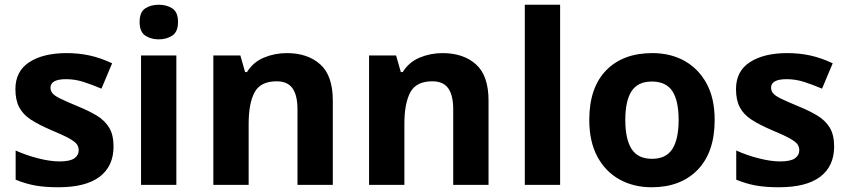

<svg xmlns="http://www.w3.org/2000/svg" viewBox="-20 -780 3577 810"><path d="M459 -162Q459 -79 400.5 -34.5Q342 10 226 10Q169 10 128 2.5Q87 -5 46 -22V-145Q90 -125 141 -112Q192 -99 231 -99Q275 -99 293.5 -112Q312 -125 312 -146Q312 -160 304.5 -171Q297 -182 272 -196Q247 -210 194 -232Q143 -254 110 -275.5Q77 -297 61 -327.5Q45 -358 45 -404Q45 -480 104 -518Q163 -556 261 -556Q312 -556 358 -546Q404 -536 453 -513L408 -406Q368 -423 332 -434.5Q296 -446 259 -446Q193 -446 193 -410Q193 -397 201.5 -386.5Q210 -376 234.5 -364Q259 -352 307 -332Q354 -313 388 -292.5Q422 -272 440.5 -241.5Q459 -211 459 -162Z M650 -760Q683 -760 707 -744.5Q731 -729 731 -687Q731 -646 707 -630Q683 -614 650 -614Q616 -614 592.5 -630Q569 -646 569 -687Q569 -729 592.5 -744.5Q616 -760 650 -760ZM724 -546V0H575V-546Z M1190 -556Q1278 -556 1331 -508.5Q1384 -461 1384 -356V0H1235V-319Q1235 -378 1214 -407.5Q1193 -437 1147 -437Q1079 -437 1054 -390.5Q1029 -344 1029 -257V0H880V-546H994L1014 -476H1022Q1048 -518 1093.5 -537Q1139 -556 1190 -556Z M1847 -556Q1935 -556 1988 -508.5Q2041 -461 2041 -356V0H1892V-319Q1892 -378 1871 -407.5Q1850 -437 1804 -437Q1736 -437 1711 -390.5Q1686 -344 1686 -257V0H1537V-546H1651L1671 -476H1679Q1705 -518 1750.5 -537Q1796 -556 1847 -556Z M2343 0H2194V-760H2343Z M2995 -274Q2995 -138 2923.5 -64Q2852 10 2729 10Q2653 10 2593.5 -23Q2534 -56 2500 -119.5Q2466 -183 2466 -274Q2466 -410 2537 -483Q2608 -556 2732 -556Q2809 -556 2868 -523Q2927 -490 2961 -427.5Q2995 -365 2995 -274ZM2618 -274Q2618 -193 2644.5 -151.5Q2671 -110 2731 -110Q2790 -110 2816.5 -151.5Q2843 -193 2843 -274Q2843 -355 2816.5 -395.5Q2790 -436 2730 -436Q2671 -436 2644.5 -395.5Q2618 -355 2618 -274Z M3499 -162Q3499 -79 3440.5 -34.5Q3382 10 3266 10Q3209 10 3168 2.5Q3127 -5 3086 -22V-145Q3130 -125 3181 -112Q3232 -99 3271 -99Q3315 -99 3333.5 -112Q3352 -125 3352 -146Q3352 -160 3344.5 -171Q3337 -182 3312 -196Q3287 -210 3234 -232Q3183 -254 3150 -275.5Q3117 -297 3101 -327.5Q3085 -358 3085 -404Q3085 -480 3144 -518Q3203 -556 3301 -556Q3352 -556 3398 -546Q3444 -536 3493 -513L3448 -406Q3408 -423 3372 -434.5Q3336 -446 3299 -446Q3233 -446 3233 -410Q3233 -397 3241.5 -386.5Q3250 -376 3274.5 -364Q3299 -352 3347 -332Q3394 -313 3428 -292.5Q3462 -272 3480.5 -241.5Q3499 -211 3499 -162Z"/></svg>

Font: Noto Sans Gurmukhi
Style: Bold
Weight: 700
Designer: Jelle Bosma - Monotype Design Team
Foundry: Monotype Imaging Inc.
Version: Version 2.004; ttfautohint (v1.8.4.7-5d5b)